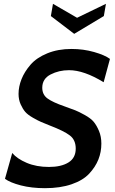

<svg xmlns="http://www.w3.org/2000/svg" viewBox="-20 -970 599 1004"><path d="M215 14Q145 14 89 -0.5Q33 -15 6 -35L44 -170Q69 -140 119.5 -118.5Q170 -97 236 -97Q300 -97 338 -120.5Q376 -144 376 -193Q376 -238 345.5 -261.5Q315 -285 242 -313Q210 -326 194.5 -332.5Q179 -339 152 -354.5Q125 -370 112 -385Q99 -400 88 -424.5Q77 -449 77 -479Q77 -517 92.5 -556Q108 -595 139.5 -631.5Q171 -668 227 -691Q283 -714 354 -714Q416 -714 472 -698Q528 -682 555 -662L522 -540Q419 -603 341 -603Q288 -603 244.5 -580.5Q201 -558 201 -511Q201 -475 228.5 -455Q256 -435 317 -414Q356 -400 374 -393Q392 -386 423.5 -368.5Q455 -351 470 -333Q485 -315 497.5 -285.5Q510 -256 510 -219Q510 -175 494.5 -136Q479 -97 446.5 -62Q414 -27 354.5 -6.5Q295 14 215 14ZM523 -886 368 -793 246 -886 257 -950 383 -877 534 -950Z"/></svg>

Font: Cabin
Style: SemiBold Italic
Weight: 600
Designer: Pablo Impallari
Foundry: Pablo Impallari. www.impallari.com Igino Marini. www.ikern.com
Version: Version 1.005